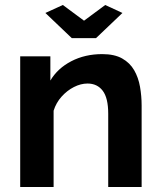

<svg xmlns="http://www.w3.org/2000/svg" viewBox="-20 -750 644 770"><path d="M548 0H414V-294Q414 -357 392 -386Q370 -415 331 -415Q304 -415 276.5 -401Q249 -387 227 -362.5Q205 -338 195 -306V0H61V-524H182V-427Q211 -476 266 -504.5Q321 -533 390 -533Q439 -533 470 -515.5Q501 -498 518 -468.5Q535 -439 541.5 -402Q548 -365 548 -327ZM232 -730 317 -667 402 -730 471 -698 365 -597H268L162 -698Z"/></svg>

Font: Raleway
Style: Bold
Weight: 700
Designer: Matt McInerney, Pablo Impallari, Rodrigo Fuenzalida
Foundry: Matt McInerney, Pablo Impallari, Rodrigo Fuenzalida
Version: Version 4.026